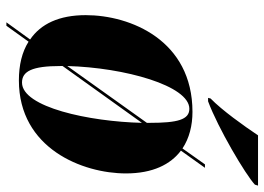

<svg xmlns="http://www.w3.org/2000/svg" viewBox="-136 -660 846 615"><g transform="rotate(90 287.5 -353.0)"><path d="M296 -604 294 -596H305C391 -628 540 -716 572 -746L575 -756H414C384 -711 334 -641 296 -604ZM52 50H63L114 -21C147 0 189 10 238 10C456 10 536 -194 536 -333C536 -419 507 -476 463 -509L518 -586H507L456 -514C423 -536 382 -546 339 -546C110 -546 29 -348 29 -204C29 -119 57 -60 107 -26ZM329 -536C364 -536 374 -498 374 -409C374 -402 374 -401 374 -400L192 -145C197 -329 255 -536 329 -536ZM245 0C209 0 192 -32 192 -123C192 -130 192 -130 192 -130L374 -384C370 -216 324 0 245 0Z"/></g></svg>

Font: Noto Serif Display Condensed Black
Style: Italic
Weight: 900
Width: 3
Italic angle: -12°
Designer: Monotype Design Team
Foundry: Monotype Imaging Inc.
Version: Version 2.009